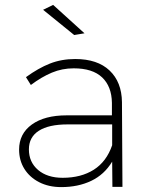

<svg xmlns="http://www.w3.org/2000/svg" viewBox="-20 -763 607 784"><path d="M439 0 438 -103Q406 -50 352.5 -24.5Q299 1 230 1Q179 1 140 -19Q101 -39 79.5 -73.5Q58 -108 58 -152Q58 -217 110 -254.5Q162 -292 252 -292H437V-343Q436 -410 397 -447Q358 -484 281 -484Q234 -484 192 -466.5Q150 -449 106 -416L86 -448Q137 -485 184 -503.5Q231 -522 287 -522Q378 -522 427.5 -475Q477 -428 478 -346L480 0ZM438 -170V-255H256Q179 -255 138.5 -229Q98 -203 98 -153Q98 -101 135.5 -69Q173 -37 236 -37Q311 -37 363 -70Q415 -103 438 -170ZM197 -743 325 -627 283 -620 156 -723Z"/></svg>

Font: Montserrat arm2 ExtraLight
Style: Regular
Weight: 275
Designer: Julieta Ulanovsky
Foundry: Julieta Ulanovsky
Version: Version 6.000